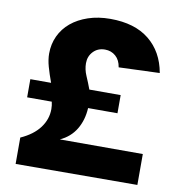

<svg xmlns="http://www.w3.org/2000/svg" viewBox="-81 -801 818 875"><g transform="rotate(10 328.0 -363.0)"><path d="M49 0V-122Q107 -148 136.5 -187.5Q166 -227 166 -274Q166 -282 165 -291Q164 -300 162 -308H48V-392H144Q130 -430 121 -462Q112 -494 112 -522Q112 -566 129.5 -603.5Q147 -641 179.5 -668Q212 -695 258 -710.5Q304 -726 360 -726Q473 -726 540 -672Q607 -618 624 -522L435 -515Q430 -548 409.5 -566Q389 -584 360 -584Q327 -584 306 -562Q285 -540 285 -508Q285 -479 297.5 -450.5Q310 -422 321 -392H466V-308H330Q327 -252 301.5 -209.5Q276 -167 228 -145H612V-2Z"/></g></svg>

Font: Geist ExtBd
Style: Regular
Weight: 400
Designer: Basement.studio, Andrés Briganti, Mateo Zaragoza
Foundry: Basement.studio, Vercel, Andrés Briganti, Guido Ferreyra, Mateo Zaragoza
Version: Version 1.401